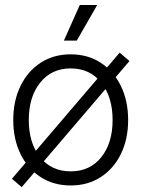

<svg xmlns="http://www.w3.org/2000/svg" viewBox="-20 -748 578 785"><path d="M269 10.3Q199.2 10.3 146.2 -23.9Q93.3 -58.1 63.7 -118.7Q34.2 -179.2 34.2 -257.3Q34.2 -335.4 63.7 -396.2Q93.3 -457 146.2 -491.5Q199.2 -525.9 269 -525.9Q338.9 -525.9 391.8 -491.5Q444.8 -457 474.4 -396.2Q503.9 -335.4 503.9 -257.3Q503.9 -179.2 474.4 -118.7Q444.8 -58.1 391.8 -23.9Q338.9 10.3 269 10.3ZM269 -47.4Q347.7 -47.4 394 -105.2Q440.4 -163.1 440.4 -257.3Q440.4 -351.6 394 -409.9Q347.7 -468.3 269 -468.3Q190.9 -468.3 144.3 -410.2Q97.7 -352.1 97.7 -257.3Q97.7 -163.1 144 -105.2Q190.4 -47.4 269 -47.4ZM68.8 17.1 28.8 -17.1 469.2 -532.7 509.3 -498.5ZM241.2 -582 306.2 -727.5H377.4L293.9 -582Z"/></svg>

Font: Inter Display Light
Style: Regular
Weight: 300
Designer: Rasmus Andersson
Foundry: rsms
Version: Version 4.000;git-a52131595